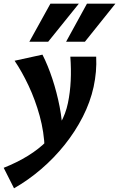

<svg xmlns="http://www.w3.org/2000/svg" viewBox="-67 -731 645 1040"><path d="M9 289 -47 178Q26 149 85 112.5Q144 76 188 31.5Q232 -13 260.5 -64Q289 -115 301 -173Q313 -231 316 -293.5Q319 -356 314 -424H454Q456 -383 452.5 -342.5Q449 -302 440 -260Q422 -178 381.5 -98.5Q341 -19 283.5 53Q226 125 156 185Q86 245 9 289ZM175 76Q172 -16 148 -103Q124 -190 88 -266.5Q52 -343 12 -402L163 -435Q193 -376 217 -303Q241 -230 256 -153Q271 -76 272 -3ZM92 -505 206 -711H360L194 -505ZM291 -505 404 -711H558L393 -505Z"/></svg>

Font: Ysabeau ExtraBold
Style: Italic
Weight: 800
Italic angle: -12°
Designer: Christian Thalmann (Catharsis Fonts)
Version: Version 2.002